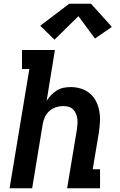

<svg xmlns="http://www.w3.org/2000/svg" viewBox="-20 -1001 640 1021"><path d="M31 0 136 -634H97V-735H272L228 -465Q238 -481 252 -495.5Q266 -510 283 -520.5Q300 -531 319 -534.5Q338 -538 356 -538Q385 -538 411.5 -529.5Q438 -521 458.5 -503.5Q479 -486 491 -462Q503 -438 508 -410.5Q513 -383 511.5 -354.5Q510 -326 506 -297L473 -101H512V0H337L389 -313Q391 -328 392 -342.5Q393 -357 391 -371Q389 -385 383.5 -397.5Q378 -410 368.5 -419.5Q359 -429 345.5 -433Q332 -437 317 -437Q297 -437 278 -431Q259 -425 243 -411Q227 -397 218.5 -378Q210 -359 207 -340L151 0ZM270 -790 194 -864 348 -981H464L575 -858L485 -796L397 -915Z"/></svg>

Font: Iosevka Slab Extended
Style: Bold Italic
Weight: 700
Width: 7
Italic angle: -9°
Monospace: yes
Designer: Belleve Invis
Foundry: Belleve Invis
Version: Version 11.1.0; ttfautohint (v1.8.3)